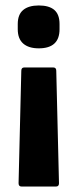

<svg xmlns="http://www.w3.org/2000/svg" viewBox="-20 -522 277 703"><path d="M69 -275H175Q186 -275 186 -263L196 149Q196 161 185 161H59Q48 161 48 149L58 -263Q58 -275 69 -275ZM122 -502Q160 -502 179 -485.5Q198 -469 198 -434V-415Q198 -380 179 -362.5Q160 -345 122 -345Q85 -345 65 -362.5Q45 -380 45 -415V-434Q45 -469 65 -485.5Q85 -502 122 -502Z"/></svg>

Font: Sofia Sans Condensed ExtraBold
Style: Regular
Weight: 800
Designer: Botio Nikoltchev, Ani Petrova
Foundry: lettersoup
Version: Version 4.101